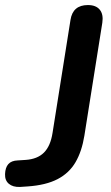

<svg xmlns="http://www.w3.org/2000/svg" viewBox="-65 -733 439 760"><path d="M44 5 14 7Q-14 8 -30 -5.5Q-46 -19 -45 -44Q-44 -70 -32 -83.5Q-20 -97 5 -98L36 -100Q83 -103 109 -129Q135 -155 143 -207L214 -654Q223 -713 283 -713Q315 -713 330 -694.5Q345 -676 340 -643L269 -196Q259 -134 234 -91Q209 -48 163 -24Q117 0 44 5Z"/></svg>

Font: Nunito Variable Extra Light
Style: Italic
Weight: 200
Italic angle: -9°
Designer: Vernon Adams
Foundry: Vernon Adams
Version: Version 3.602